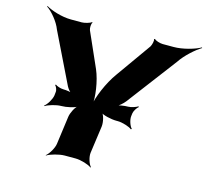

<svg xmlns="http://www.w3.org/2000/svg" viewBox="-110 -874 1105 1026"><g transform="rotate(15 443.0 -361.0)"><path d="M614 -296 616 -312C618 -325 631 -346 641 -353L638 -356C628 -349 601 -340 585 -340C564 -340 534 -335 519 -329L521 -326C536 -332 557 -351 568 -365L776 -640C802 -680 855 -727 886 -745L884 -748C853 -730 788 -711 737 -711H677C662 -711 635 -719 630 -727L625 -724C630 -717 623 -692 617 -682L480 -489C437 -430 401 -342 394 -292H398C405 -342 393 -430 367 -490L282 -682C278 -692 278 -717 285 -724L282 -727C275 -719 243 -711 229 -711H169C118 -711 58 -731 30 -748L28 -745C56 -727 96 -680 111 -639L246 -362C252 -350 266 -333 276 -327L279 -331C269 -336 244 -340 226 -340C211 -340 189 -348 182 -354L178 -351C185 -345 193 -327 191 -315L189 -296C186 -275 166 -241 150 -230L152 -227C168 -238 212 -251 238 -251H239C267 -251 313 -261 329 -273L328 -275C311 -264 293 -227 290 -205L269 -50C266 -26 244 11 227 24L228 26C246 14 295 0 325 0H385C415 0 460 14 474 26L477 24C464 11 452 -26 455 -50L476 -201C479 -225 470 -265 456 -277L453 -275C466 -262 514 -251 544 -251H552C577 -251 618 -238 630 -227L635 -230C623 -241 611 -275 614 -296Z"/></g></svg>

Font: Asimov
Style: EdgeWideIt
Weight: 500
Designer: Google
Version: Version 2.000980: 2014